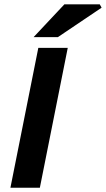

<svg xmlns="http://www.w3.org/2000/svg" viewBox="-20 -875 494 895"><path d="M28.6 0 158.6 -651.8H295.8L165.8 0ZM136.5 -701.8 280 -854.7H445L453.6 -839.2L249.6 -701.8Z"/></svg>

Font: Source Sans 3
Style: Italic
Weight: 200
Italic angle: -11°
Designer: Paul D. Hunt
Foundry: Adobe
Version: Version 3.046;hotconv 1.0.118;makeotfexe 2.5.65603